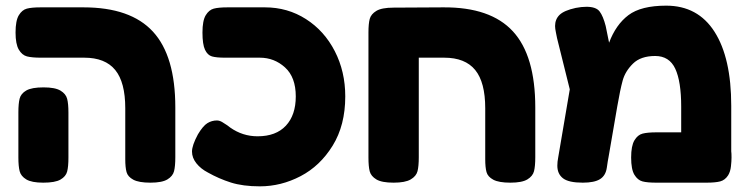

<svg xmlns="http://www.w3.org/2000/svg" viewBox="-20 -646 2647 679"><path d="M423 -83V-263Q423 -355 387.5 -398.5Q352 -442 278 -442H125Q93 -442 75.5 -446.5Q58 -451 46.5 -470.5Q35 -490 35 -531Q35 -573 46.5 -592Q58 -611 75 -615.5Q92 -620 124 -620H275Q442 -620 521 -534Q600 -448 600 -266V-90Q600 -58 595.5 -40.5Q591 -23 572 -11.5Q553 0 512 0Q471 0 451.5 -10.5Q432 -21 427.5 -37.5Q423 -54 423 -83ZM134 -337Q175 -337 194 -325.5Q213 -314 217.5 -296.5Q222 -279 222 -248V-88Q222 -57 217.5 -39.5Q213 -22 194 -11Q175 0 133 0Q92 0 73 -11.5Q54 -23 49.5 -40.5Q45 -58 45 -89V-249Q45 -280 49.5 -297.5Q54 -315 73 -326Q92 -337 134 -337Z M1201 -305Q1201 -203 1156.5 -131Q1112 -59 1043 -23Q974 13 899 13Q839 13 796.5 -0.5Q754 -14 715 -36Q690 -49 674.5 -68.5Q659 -88 659 -110Q659 -132 680 -171Q698 -201 713.5 -210.5Q729 -220 747 -220Q756 -220 765.5 -214.5Q775 -209 783.5 -203Q792 -197 794 -195Q838 -164 891 -164Q956 -164 991 -201.5Q1026 -239 1026 -305Q1026 -373 988 -407.5Q950 -442 899 -442H776Q745 -442 729.5 -446.5Q714 -451 705 -470Q696 -489 696 -531Q696 -573 707.5 -592Q719 -611 736 -615.5Q753 -620 785 -620H917Q997 -620 1062 -578.5Q1127 -537 1164 -465Q1201 -393 1201 -305Z M1283 -89V-531Q1283 -562 1287.5 -579Q1292 -596 1311 -607.5Q1330 -619 1372 -619L1548 -620Q1715 -621 1794 -535Q1873 -449 1873 -266V-90Q1873 -58 1868.5 -40.5Q1864 -23 1845 -11.5Q1826 0 1785 0Q1744 0 1724.5 -10.5Q1705 -21 1700.5 -37.5Q1696 -54 1696 -83V-263Q1696 -355 1660.5 -398.5Q1625 -442 1551 -442H1461V-90Q1461 -58 1456.5 -40.5Q1452 -23 1432.5 -11.5Q1413 0 1372 0Q1330 0 1311 -11.5Q1292 -23 1287.5 -40Q1283 -57 1283 -89Z M2555 -26Q2544 -9 2527 -4.5Q2510 0 2478 0H2301Q2269 0 2252 -4.5Q2235 -9 2223.5 -28Q2212 -47 2212 -89Q2212 -130 2223.5 -149.5Q2235 -169 2252.5 -173.5Q2270 -178 2302 -178H2389V-269Q2389 -358 2368 -403Q2347 -448 2297 -448Q2246 -448 2218.5 -421Q2191 -394 2182 -361Q2173 -328 2163 -270L2132 -90Q2130 -81 2126 -53Q2122 -25 2102 -12.5Q2082 0 2041 0Q1991 0 1971 -15.5Q1951 -31 1951 -60Q1951 -74 1954 -89L1995 -330L1950 -511Q1949 -517 1946 -531Q1943 -545 1943 -554Q1943 -578 1959 -593.5Q1975 -609 2016 -618Q2036 -622 2054 -622Q2088 -622 2100.5 -605.5Q2113 -589 2122 -554L2134 -495Q2158 -559 2202.5 -592.5Q2247 -626 2336 -626Q2448 -626 2507 -533.5Q2566 -441 2566 -272V-111Q2567 -105 2567 -89Q2567 -76 2565 -58Q2563 -39 2555 -26Z"/></svg>

Font: Fredoka One
Style: Regular
Weight: 400
Designer: Milena B. Brandão, Ben Nathan
Version: Version 2.000; ttfautohint (v1.5.33-1714) -l 8 -r 50 -G 200 